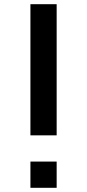

<svg xmlns="http://www.w3.org/2000/svg" viewBox="-20 -895 415 915"><path d="M125 -875H250V-250H125ZM125 -125H250V0H125Z"/></svg>

Font: Dogica Pixel
Style: Regular
Weight: 400
Designer: Roberto Mocci
Version: Version 001.000